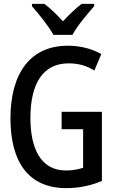

<svg xmlns="http://www.w3.org/2000/svg" viewBox="-20 -961 603 991"><path d="M256 -781H354C377 -826 432 -890 466 -929V-941H401C368 -915 339 -888 305 -851C273 -886 239 -919 209 -941H145V-929C180 -889 232 -825 256 -781ZM322 10C391 10 451 -4 506 -27V-384H298V-294H409V-95C384 -87 356 -81 321 -81C188 -81 137 -198 137 -352C137 -533 204 -634 334 -634C387 -634 428 -621 467 -597L503 -682C454 -709 397 -725 330 -725C135 -725 34 -581 34 -350C34 -125 127 10 322 10Z"/></svg>

Font: Noto Sans Mono SemiCondensed Medium
Style: Regular
Weight: 500
Width: 4
Designer: Monotype Design Team
Foundry: Monotype Imaging Inc.
Version: Version 2.014